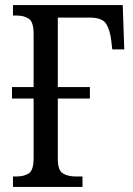

<svg xmlns="http://www.w3.org/2000/svg" viewBox="-20 -734 523 754"><path d="M31 0V-41H45Q75 -41 93.5 -53.5Q112 -66 112 -113V-347H27V-392H112V-601Q112 -648 93 -660.5Q74 -673 45 -673H31V-714H462L468 -540H421L417 -574Q412 -617 396.5 -641Q381 -665 331 -665H207V-392H333V-347H207V-109Q207 -65 227 -53Q247 -41 277 -41H304V0Z"/></svg>

Font: Noto Serif Condensed
Style: Regular
Weight: 400
Width: 3
Designer: Monotype Design Team
Foundry: Monotype Imaging Inc.
Version: Version 2.013; ttfautohint (v1.8.4.7-5d5b)